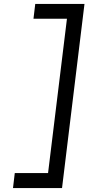

<svg xmlns="http://www.w3.org/2000/svg" viewBox="-20 -795 449 975"><path d="M295 160H46L55 84H224L320 -700H150L159 -775H409Z"/></svg>

Font: Inclusive Sans
Style: Italic
Weight: 400
Italic angle: -7°
Designer: Olivia King
Foundry: Olivia King
Version: Version 2.004